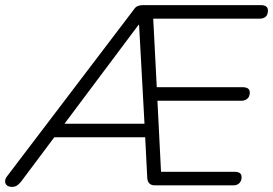

<svg xmlns="http://www.w3.org/2000/svg" viewBox="-46 -725 1068 751"><path d="M1 6Q-12 6 -19 0Q-26 -6 -26 -16Q-26 -26 -18 -36L477 -687Q484 -698 493 -701.5Q502 -705 513 -705H974Q987 -705 994.5 -700Q1002 -695 1002 -684Q1002 -667 993 -659.5Q984 -652 970 -652H534L552 -678L568 -368L546 -384H902Q916 -384 923.5 -379Q931 -374 931 -363Q931 -347 921.5 -339Q912 -331 899 -331H549L569 -347L585 -30L562 -53H871Q885 -53 892 -48Q899 -43 899 -32Q899 -18 890.5 -9Q882 0 867 0H560Q532 0 530 -29L521 -206L543 -188H150L179 -205L36 -14Q27 -3 19 1.5Q11 6 1 6ZM496 -628 195 -226 188 -241H532L520 -226L498 -628Z"/></svg>

Font: Nunito ExtraLight Light
Style: Italic
Weight: 300
Italic angle: -9°
Version: Version 3.602